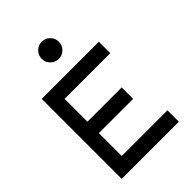

<svg xmlns="http://www.w3.org/2000/svg" viewBox="-269 -1069 1188 1188"><g transform="rotate(-45 325.0 -475.0)"><path d="M575 -600H175V-400H475V-300H175V-100H575V0H75V-700H575ZM250 -875Q250 -906 272 -928Q294 -950 325 -950Q356 -950 378 -928Q400 -906 400 -875Q400 -844 378 -822Q356 -800 325 -800Q294 -800 272 -822Q250 -844 250 -875Z"/></g></svg>

Font: Monoikos Medium
Style: Regular
Weight: 500
Designer: Brian Krent
Version: Version 0.088